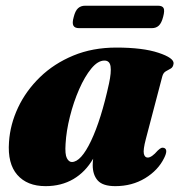

<svg xmlns="http://www.w3.org/2000/svg" viewBox="-20 -639 634 672"><path d="M490.5 -152.5Q480.5 -114.5 483.5 -101Q486.5 -87.5 497 -87.5Q511 -87.5 532 -112Q540.5 -120 545.2 -121.5Q550 -123 555 -121Q569 -115 554.5 -86Q533.5 -43 487.8 -15.2Q442 12.5 383.5 12.5Q340 12.5 322.2 -7.2Q304.5 -27 304.5 -61Q304.5 -70.5 306 -83.5Q279 -37 236.8 -12.2Q194.5 12.5 139.5 12.5Q75 12.5 40.5 -27Q6 -66.5 11.5 -142Q15.5 -203.5 43.2 -262.5Q71 -321.5 120 -369Q169 -416.5 236.5 -444.5Q304 -472.5 387 -472.5Q480 -472.5 534.8 -454.2Q589.5 -436 587.5 -416.5Q586 -404 577.8 -399.2Q569.5 -394.5 560.5 -389.5Q551.5 -384.5 548 -371.5ZM209.5 -135.5Q207 -99 214 -85.5Q221 -72 231.5 -72Q263.5 -72 298.8 -146.2Q334 -220.5 361.5 -346.5Q370 -386 367 -406.5Q364 -427 345.5 -427Q322.5 -427 299.5 -399Q276.5 -371 257 -326.5Q237.5 -282 224.8 -231.2Q212 -180.5 209.5 -135.5ZM238 -579.5Q243.5 -601.5 253.2 -610.2Q263 -619 278 -619H533Q548 -619 552.5 -610.8Q557 -602.5 551 -580Q545.5 -558.5 536 -549.5Q526.5 -540.5 511.5 -540.5H256.5Q241.5 -540.5 236.8 -549.5Q232 -558.5 238 -579.5Z"/></svg>

Font: Fraunces 72pt Black
Style: Italic
Weight: 900
Italic angle: -16°
Version: Version 1.000;[b76b70a41]